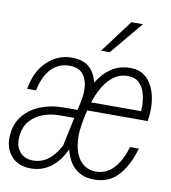

<svg xmlns="http://www.w3.org/2000/svg" viewBox="-100 -852 836 938"><g transform="rotate(10 318.5 -382.5)"><path d="M250 -116 301 -355Q310 -395 305.5 -431.5Q301 -468 280 -491.5Q259 -515 216 -515Q161 -515 125 -476.5Q89 -438 75 -368H31Q46 -457 98.5 -506.5Q151 -556 220 -556Q277 -556 308 -527.5Q339 -499 347.5 -453Q356 -407 345 -355L294 -116ZM115 12Q55 12 21 -24Q-13 -60 -13 -115Q-13 -178 18.5 -221Q50 -264 104 -286.5Q158 -309 224 -309H300L291 -268H214Q133 -268 83 -228.5Q33 -189 33 -117Q33 -78 56 -53Q79 -28 119 -28Q168 -28 203.5 -60.5Q239 -93 267 -155L286 -116Q258 -53 214.5 -20.5Q171 12 115 12ZM428 12Q382 12 348 -10.5Q314 -33 295.5 -77.5Q277 -122 277 -187Q277 -219 284 -266Q291 -313 307 -363Q323 -413 349.5 -457Q376 -501 416 -528.5Q456 -556 511 -556Q552 -556 579.5 -536Q607 -516 622.5 -482Q638 -448 642 -405Q646 -362 638 -315H335L344 -357H598Q601 -400 592.5 -436Q584 -472 563 -493.5Q542 -515 506 -515Q461 -515 428.5 -487.5Q396 -460 375 -417.5Q354 -375 341.5 -328.5Q329 -282 323.5 -244Q318 -206 318 -188Q318 -135 332.5 -99Q347 -63 372.5 -45.5Q398 -28 430 -28Q483 -28 519.5 -67.5Q556 -107 575 -175H619Q594 -88 548.5 -38Q503 12 428 12ZM354 -614 476 -777H533L397 -614Z"/></g></svg>

Font: Azeret Mono Thin Thin
Style: Italic
Weight: 250
Italic angle: -12°
Version: Version 1.002